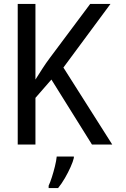

<svg xmlns="http://www.w3.org/2000/svg" viewBox="-20 -734 640 975"><path d="M70 0V-714H160V-330Q177 -357 195 -385Q213 -413 234 -441L438 -714H541L302 -391L550 0H447L241 -330L160 -237V0ZM227 209Q235 192 243.5 165.5Q252 139 259 110.5Q266 82 268 61H355V68Q351 86 338.5 114Q326 142 309.5 170.5Q293 199 275 221H227Z"/></svg>

Font: Noto Sans Mono
Style: Regular
Weight: 400
Designer: Monotype Design Team
Foundry: Monotype Imaging Inc.
Version: Version 2.014